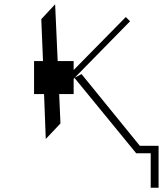

<svg xmlns="http://www.w3.org/2000/svg" viewBox="-20 -720 780 902"><path d="M725 -35H637L363 -372L331 -355L591 -620L571 -640L326 -391V-433H251L239 -700L174 -630L182 -433H140V-278H187L195 -67L264 -140L258 -278H326V-350L330 -354L619 -1V0H688V162H725Z"/></svg>

Font: Montserrat-Alt1 ExtLt
Style: Regular
Weight: 200
Designer: Differentunic
Foundry: Differentunic
Version: Version 7.222